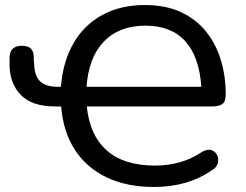

<svg xmlns="http://www.w3.org/2000/svg" viewBox="-20 -734 976 763"><path d="M592 9Q483 9 403 -29.5Q323 -68 277 -139.5Q231 -211 223 -311H199Q108 -311 63.5 -356Q19 -401 18 -475V-504Q18 -552 67 -552Q93 -552 103.5 -540Q114 -528 114 -510Q114 -501 114.5 -492Q115 -483 116 -475Q118 -429 141.5 -409Q165 -389 209 -389H222Q230 -489 272 -562Q314 -635 386.5 -674.5Q459 -714 555 -714Q638 -714 698.5 -686Q759 -658 798.5 -609Q838 -560 857.5 -496Q877 -432 877 -359Q877 -331 864 -321Q851 -311 823 -311H325Q336 -197 404 -136.5Q472 -76 596 -76Q647 -76 694 -89Q741 -102 784 -131Q806 -143 821.5 -137Q837 -131 843.5 -116Q850 -101 845 -84Q840 -67 820 -56Q725 9 592 9ZM558 -632Q454 -632 393 -569Q332 -506 324 -389H780Q772 -509 716 -570.5Q660 -632 558 -632Z"/></svg>

Font: Chiron GoRound TC
Style: Regular
Weight: 400
Designer: Ryoko NISHIZUKA 西塚涼子 (kana, bopomofo & ideographs); Paul D. Hunt (Latin, Greek & Cyrillic); Sandoll Communications 산돌커뮤니
Foundry: Adobe
Version: Version 1.000;hotconv 1.1.1;makeotfexe 2.6.0